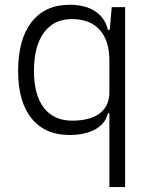

<svg xmlns="http://www.w3.org/2000/svg" viewBox="-20 -547 626 792"><path d="M266.1 9.8Q165.5 9.8 110.1 -58.8Q54.7 -127.4 54.7 -253.9Q54.7 -384.3 110.1 -455.8Q165.5 -527.3 267.1 -527.3Q331.5 -527.3 372.3 -500.7Q413.1 -474.1 425.3 -423.8H432.6L440.9 -517.6H496.1V224.6H431.2V-80.1H425.3Q415 -36.6 373 -13.4Q331.1 9.8 266.1 9.8ZM431.2 -297.4Q431.2 -379.9 391.1 -424.1Q351.1 -468.3 276.9 -468.3Q201.7 -468.3 160.9 -412.1Q120.1 -356 120.1 -253.9Q120.1 -155.3 160.9 -102.3Q201.7 -49.3 277.8 -49.3Q352.1 -49.3 391.6 -79.6Q431.2 -109.9 431.2 -166Z"/></svg>

Font: CaskaydiaCove NFP Light
Style: Regular
Weight: 300
Designer: Aaron Bell
Foundry: Saja Typeworks
Version: Version 2111.001; VTT 6.35;Nerd Fonts 3.1.1